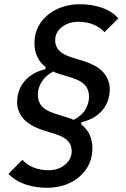

<svg xmlns="http://www.w3.org/2000/svg" viewBox="-20 -730 597 908"><path d="M499 -308Q499 -250 464 -208.5Q429 -167 365 -152L364 -142Q392 -120 404.5 -91.5Q417 -63 417 -30Q417 26 388.5 68.5Q360 111 311.5 134.5Q263 158 202 158Q148 158 100 142Q52 126 20 92L86 26Q107 49 138.5 62Q170 75 211 75Q241 75 265 63.5Q289 52 304 31.5Q319 11 319 -15Q319 -44 301.5 -63Q284 -82 245 -95L181 -115Q117 -137 89 -170.5Q61 -204 61 -246Q61 -305 96.5 -346.5Q132 -388 195 -403L196 -412Q168 -435 155.5 -463Q143 -491 143 -524Q143 -580 171.5 -621.5Q200 -663 249 -686.5Q298 -710 358 -710Q413 -710 460.5 -694Q508 -678 540 -643L474 -578Q453 -601 421.5 -614Q390 -627 349 -627Q320 -627 295.5 -616Q271 -605 256 -585.5Q241 -566 241 -540Q241 -511 258.5 -492Q276 -473 315 -460L379 -440Q443 -419 471 -385Q499 -351 499 -308ZM401 -272Q401 -306 382.5 -327Q364 -348 321 -362L258 -381Q250 -384 243.5 -386.5Q237 -389 232 -392Q195 -372 177 -343Q159 -314 159 -283Q159 -249 177.5 -228Q196 -207 239 -193L302 -173Q310 -171 316.5 -168.5Q323 -166 328 -163Q366 -182 383.5 -211.5Q401 -241 401 -272Z"/></svg>

Font: IBM Plex Sans Medium
Style: Italic
Weight: 500
Italic angle: -11.31°
Designer: Mike Abbink, Paul van der Laan, Pieter van Rosmalen
Foundry: Bold Monday
Version: Version 3.201